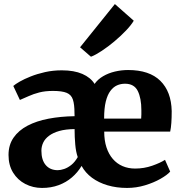

<svg xmlns="http://www.w3.org/2000/svg" viewBox="-20 -915 898 946"><path d="M187 11Q142.5 11 104.8 -8.5Q67 -28 44.5 -64.5Q22 -101 22 -151.5Q22 -201 46.8 -236.8Q71.5 -272.5 115.8 -295.8Q160 -319 219.2 -330.2Q278.5 -341.5 347.5 -342.5L347 -358Q347 -400.5 339.2 -424.2Q331.5 -448 308.8 -457.5Q286 -467 241 -467Q202.5 -467 173.5 -459.5Q144.5 -452 121.5 -441.5Q98.5 -431 78 -422.5L45.5 -491.5Q55 -500 77 -512.8Q99 -525.5 131 -538.2Q163 -551 202.2 -559.8Q241.5 -568.5 284.5 -568.5Q345 -568.5 385.8 -550.8Q426.5 -533 446 -501.5Q461.5 -524 488 -539.5Q514.5 -555 546.5 -562.5Q578.5 -570 611 -570Q716 -570 770 -516.8Q824 -463.5 826 -367.5Q826 -334 824.2 -309.5Q822.5 -285 818.5 -266.5H493.5Q493.5 -223 504.5 -189.2Q515.5 -155.5 535.8 -132Q556 -108.5 584 -96.5Q612 -84.5 646 -84.5Q690 -84.5 730 -98.5Q770 -112.5 793 -127.5L818.5 -69.5Q803.5 -52.5 770.5 -33.8Q737.5 -15 694.5 -2Q651.5 11 606 11Q554 11 510 -2Q466 -15 433.2 -39.2Q400.5 -63.5 382 -97.5Q362.5 -65 334.2 -40.8Q306 -16.5 269 -2.8Q232 11 187 11ZM493 -330.5H675.5Q676.5 -338.5 676.5 -351.2Q676.5 -364 676.5 -372.5Q676.5 -431 658.8 -466.8Q641 -502.5 596 -502.5Q575 -502.5 556.8 -494.5Q538.5 -486.5 524 -467.2Q509.5 -448 501.2 -414.8Q493 -381.5 493 -330.5ZM264.5 -76.5Q278.5 -76.5 296.2 -82.5Q314 -88.5 331.5 -102.5Q349 -116.5 363 -141Q354 -166.5 350.8 -202.8Q347.5 -239 347.5 -279Q303.5 -278.5 272.5 -269.8Q241.5 -261 221.8 -246.2Q202 -231.5 193 -212.5Q184 -193.5 184 -172.5Q184 -126.5 205.5 -101.5Q227 -76.5 264.5 -76.5ZM427.5 -636 374.5 -682 546 -895 639 -813Q626.5 -791.5 600.8 -764.5Q575 -737.5 543.8 -711.2Q512.5 -685 482 -664.8Q451.5 -644.5 429.5 -636Z"/></svg>

Font: Merriweather Light 18pt ExtraBold
Style: Regular
Weight: 800
Version: Version 2.100